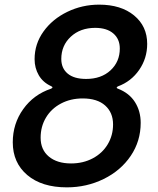

<svg xmlns="http://www.w3.org/2000/svg" viewBox="-20 -795 680 827"><path d="M35 -182Q35 -262 80 -325Q125 -388 200 -413Q206 -416 206 -419Q206 -421 200 -424Q165 -440 147 -471Q129 -502 129 -540Q129 -606 167.5 -659.5Q206 -713 270 -744Q334 -775 407 -775Q501 -775 557.5 -728.5Q614 -682 614 -606Q614 -544 579.5 -494Q545 -444 488 -423Q477 -417 488 -413Q537 -394 561.5 -355Q586 -316 586 -266Q586 -187 543 -123.5Q500 -60 426.5 -24Q353 12 268 12Q160 12 97.5 -41Q35 -94 35 -182ZM496 -586Q496 -627 468 -651Q440 -675 390 -675Q326 -675 285 -637Q244 -599 244 -541Q244 -501 271.5 -478Q299 -455 351 -455Q416 -455 456 -492Q496 -529 496 -586ZM467 -259Q467 -310 433 -340.5Q399 -371 336 -371Q284 -371 242.5 -349Q201 -327 178 -288.5Q155 -250 155 -202Q155 -150 190.5 -120.5Q226 -91 286 -91Q338 -91 379.5 -113Q421 -135 444 -173.5Q467 -212 467 -259Z"/></svg>

Font: Open Sauce Two Medium Italic
Style: Regular
Weight: 500
Italic angle: -10°
Designer: Alfredo Marco Pradil
Foundry: Creative Sauce Fz LLC
Version: Version 1.477